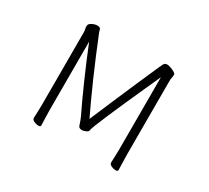

<svg xmlns="http://www.w3.org/2000/svg" viewBox="-141 -939 1281 1179"><g transform="rotate(30 500.0 -349.5)"><path d="M743 -623Q718 -568 689 -503.5Q660 -439 631.5 -375Q603 -311 579.5 -256.5Q556 -202 542 -166Q528 -130 528 -124Q528 -114 513 -106.5Q498 -99 483 -99Q475 -99 468 -102.5Q461 -106 459 -113Q454 -129 447.5 -146Q441 -163 438 -169Q420 -205 396.5 -256.5Q373 -308 347 -366.5Q321 -425 296.5 -483.5Q272 -542 252 -592V-105Q252 -74 253.5 -45Q255 -16 255 1Q255 11 238 11Q224 11 208 3.5Q192 -4 192 -17Q192 -29 193.5 -54.5Q195 -80 195 -106V-624Q195 -636 192.5 -646Q190 -656 190 -665Q190 -671 191 -673Q193 -684 211.5 -693.5Q230 -703 247 -703Q258 -703 265 -699Q271 -695 273 -685Q275 -675 279 -666Q303 -606 331 -539.5Q359 -473 387.5 -407.5Q416 -342 443 -284Q470 -226 491 -182Q524 -260 560.5 -345Q597 -430 633.5 -514Q670 -598 703 -672Q708 -684 715 -697Q722 -710 738 -710Q748 -710 764 -704.5Q780 -699 792.5 -691.5Q805 -684 805 -677Q805 -666 802.5 -654Q800 -642 800 -628V-105Q800 -74 801.5 -45Q803 -16 803 1Q803 11 786 11Q772 11 756 3.5Q740 -4 740 -17Q740 -29 741.5 -54.5Q743 -80 743 -106Z"/></g></svg>

Font: Moon Stars Kai HW Light
Style: Regular
Weight: 300
Designer: GuiWonder
Version: Version 1.101